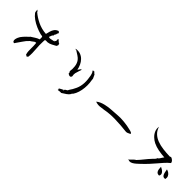

<svg xmlns="http://www.w3.org/2000/svg" viewBox="267 -2103 3466 3466"><g transform="rotate(45 2000.0 -370.0)"><path d="M871 -541Q868 -532 864.5 -522.5Q861 -513 856 -505Q819 -485 779.5 -463.5Q740 -442 696 -437Q692 -437 687 -437Q682 -437 677 -438Q664 -439 651.5 -438Q639 -437 633 -428Q632 -427 631.5 -416.5Q631 -406 630.5 -395Q630 -384 630 -380Q627 -337 629 -294.5Q631 -252 634 -209Q638 -156 639.5 -104Q641 -52 633 -3Q626 -2 621 2.5Q616 7 612 12Q607 11 604 9Q601 7 598 5Q595 2 591 -0.5Q587 -3 580 -3Q567 -41 565.5 -79Q564 -117 564 -159Q564 -188 563.5 -219Q563 -250 559 -285Q539 -287 523.5 -277.5Q508 -268 493 -255Q484 -248 474.5 -241Q465 -234 455 -229Q402 -180 362.5 -118Q323 -56 279 3Q253 -2 245.5 -20Q238 -38 242.5 -62.5Q247 -87 257.5 -111.5Q268 -136 279 -152Q293 -173 313 -194.5Q333 -216 351 -235Q365 -249 379.5 -260.5Q394 -272 404 -288Q442 -311 478 -335.5Q514 -360 559 -375Q559 -383 559 -391Q559 -399 559 -407Q558 -416 558 -424Q558 -432 559 -437Q551 -445 542.5 -447Q534 -449 524 -449Q519 -450 514.5 -450.5Q510 -451 505 -452Q440 -469 374 -498Q308 -527 252.5 -566Q197 -605 163 -651Q153 -664 153 -685Q153 -706 146 -722Q153 -718 159.5 -715Q166 -712 172 -707Q174 -705 175 -701.5Q176 -698 175 -693Q249 -628 350 -579.5Q451 -531 568 -523Q578 -564 589 -603Q600 -642 622.5 -673.5Q645 -705 690 -722Q698 -723 704.5 -716.5Q711 -710 718 -703Q721 -700 722 -698Q721 -692 718.5 -687.5Q716 -683 713 -679Q709 -672 706 -663.5Q703 -655 704 -642Q685 -635 687 -603Q670 -590 661 -568Q652 -546 645 -523Q669 -515 690 -518Q711 -521 732 -527Q742 -529 752 -531.5Q762 -534 773 -535Q775 -541 770 -543Q766 -546 767 -550Q783 -550 786.5 -560Q790 -570 791 -574Q789 -571 787.5 -581Q786 -591 787.5 -603.5Q789 -616 794 -618Q808 -610 825 -592Q842 -574 865 -568Q859 -565 860.5 -561.5Q862 -558 865 -554Q867 -551 869 -548Q871 -545 871 -541Z M1752 -459Q1758 -398 1752 -333.5Q1746 -269 1728 -210.5Q1710 -152 1680 -108Q1672 -106 1670 -98Q1668 -90 1657 -90Q1656 -84 1663 -84Q1635 -41 1597.5 -17Q1560 7 1517 35Q1499 33 1485.5 34.5Q1472 36 1460 38Q1453 39 1446.5 40Q1440 41 1434 41Q1433 35 1438 33Q1443 31 1447 33Q1444 31 1438 28Q1432 25 1427.5 21Q1423 17 1425 8Q1428 9 1427.5 13Q1427 17 1431 17Q1435 18 1438 14Q1440 11 1443 11Q1441 9 1438 9Q1435 9 1431 5Q1450 -3 1465 -12.5Q1480 -22 1499 -34Q1500 -30 1496 -27Q1493 -25 1493 -22Q1496 -22 1502.5 -24Q1509 -26 1517 -28Q1516 -33 1512 -34Q1508 -35 1505 -37Q1505 -42 1509.5 -42.5Q1514 -43 1519 -43Q1522 -43 1523 -43Q1516 -48 1524.5 -54.5Q1533 -61 1544 -67Q1549 -70 1554 -72.5Q1559 -75 1562 -78Q1570 -84 1571 -90Q1572 -96 1576 -102Q1617 -158 1649.5 -230Q1682 -302 1686 -390Q1688 -433 1683 -480Q1679 -521 1671.5 -560.5Q1664 -600 1648 -631Q1641 -635 1636 -643Q1631 -651 1636 -661Q1640 -657 1647 -657.5Q1654 -658 1661 -660Q1666 -661 1669 -661Q1675 -649 1685 -640.5Q1695 -632 1707 -625Q1714 -606 1723.5 -589.5Q1733 -573 1740 -554Q1740 -532 1745 -508.5Q1750 -485 1752 -459ZM1484 -524Q1480 -509 1475 -495.5Q1470 -482 1466 -470Q1452 -431 1444 -397Q1436 -363 1446 -319Q1441 -295 1424.5 -289.5Q1408 -284 1389.5 -292.5Q1371 -301 1359 -316Q1366 -319 1361.5 -333.5Q1357 -348 1348 -349Q1359 -414 1350.5 -481Q1342 -548 1306 -596Q1285 -624 1245.5 -650Q1206 -676 1163 -703Q1153 -703 1146 -705Q1139 -707 1137 -714Q1201 -725 1251 -707Q1301 -689 1337.5 -651.5Q1374 -614 1396 -565.5Q1418 -517 1427 -467Q1436 -475 1442.5 -487.5Q1449 -500 1458.5 -510.5Q1468 -521 1484 -524Z M2927 -327Q2922 -325 2917.5 -322.5Q2913 -320 2909 -318Q2892 -309 2873 -301.5Q2854 -294 2832 -296Q2773 -303 2693.5 -309.5Q2614 -316 2527 -317.5Q2440 -319 2356 -309Q2339 -307 2321.5 -304Q2304 -301 2287 -298Q2234 -289 2181.5 -284.5Q2129 -280 2074 -300Q2104 -326 2142.5 -342.5Q2181 -359 2224 -369Q2299 -387 2373.5 -390.5Q2448 -394 2529 -401Q2560 -404 2601 -403Q2642 -402 2686.5 -397.5Q2731 -393 2772.5 -386Q2814 -379 2847 -370Q2863 -366 2879.5 -362.5Q2896 -359 2909.5 -351.5Q2923 -344 2927 -327Z M3814 -472Q3766 -434 3722.5 -385.5Q3679 -337 3636.5 -286Q3594 -235 3549 -187Q3521 -156 3491 -126.5Q3461 -97 3427 -65Q3426 -64 3425 -63Q3406 -45 3378.5 -20.5Q3351 4 3320 21.5Q3289 39 3261 37Q3257 37 3252.5 35.5Q3248 34 3244 33Q3237 31 3230 29.5Q3223 28 3215 32Q3237 18 3255.5 -1Q3274 -20 3292.5 -38.5Q3311 -57 3331 -67Q3381 -120 3425.5 -176.5Q3470 -233 3520 -286Q3536 -303 3553.5 -320Q3571 -337 3578 -361Q3595 -368 3607.5 -386Q3620 -404 3631.5 -424Q3643 -444 3657 -458Q3578 -463 3501.5 -477Q3425 -491 3360 -522Q3311 -546 3270 -585.5Q3229 -625 3208 -675.5Q3187 -726 3197 -781Q3219 -708 3268 -661Q3317 -614 3386.5 -588Q3456 -562 3540 -551.5Q3624 -541 3715 -539Q3718 -540 3724 -543Q3730 -546 3735.5 -548Q3741 -550 3744 -548Q3772 -538 3792.5 -517Q3813 -496 3814 -472ZM3944 -195Q3916 -188 3898 -197.5Q3880 -207 3870 -228Q3860 -249 3854.5 -275.5Q3849 -302 3845 -327Q3844 -330 3843.5 -333Q3843 -336 3843 -339Q3875 -331 3901 -312Q3927 -293 3940 -264Q3953 -235 3944 -195ZM3821 -159Q3780 -159 3761.5 -180Q3743 -201 3738.5 -233Q3734 -265 3733 -297Q3752 -288 3773.5 -275Q3795 -262 3811 -244.5Q3827 -227 3831.5 -206Q3836 -185 3821 -159Z"/></g></svg>

Font: Yuji Mai
Style: Regular
Weight: 400
Designer: Kataoka Yuji
Foundry: Kinuta Font Factory
Version: Version 3.002